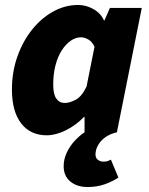

<svg xmlns="http://www.w3.org/2000/svg" viewBox="-20 -532 598 772"><path d="M332 220Q290 220 263 198Q236 176 236 136Q236 108 248.5 81.5Q261 55 280.5 34Q300 13 320 0V-62H318Q285 -28 244.5 -8Q204 12 168 12Q102 12 65 -36Q28 -84 28 -172Q28 -243 50 -305Q72 -367 109.5 -413.5Q147 -460 194.5 -486Q242 -512 294 -512Q326 -512 355.5 -495.5Q385 -479 398 -450H400L422 -500H550L450 0Q410 9 387 34.5Q364 60 364 90Q364 103 373.5 110.5Q383 118 396 118Q407 118 413.5 115.5Q420 113 426 110L456 182Q432 198 401 209Q370 220 332 220ZM240 -118Q260 -118 284.5 -131Q309 -144 328 -184L360 -344Q351 -364 335.5 -373Q320 -382 306 -382Q284 -382 264 -368Q244 -354 228 -329Q212 -304 203 -269Q194 -234 194 -192Q194 -153 206.5 -135.5Q219 -118 240 -118Z"/></svg>

Font: Source Sans 3 Black
Style: Italic
Weight: 900
Italic angle: -11°
Designer: Paul D. Hunt
Foundry: Adobe
Version: Version 3.052;hotconv 1.1.0;makeotfexe 2.6.0